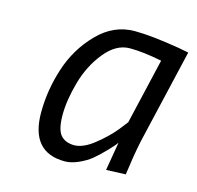

<svg xmlns="http://www.w3.org/2000/svg" viewBox="-82 -596 711 693"><g transform="rotate(15 273.0 -250.0)"><path d="M234.4 -55.2Q268.6 -55.7 308.6 -87.9Q349.1 -120.1 376 -152.8L401.9 -186L459 -431.2Q389.6 -445.3 338.9 -445.3Q288.1 -445.3 246.1 -393.6Q204.1 -341.8 185.1 -273.4Q166 -205.1 166 -150.9Q166 -96.7 183.1 -76.2Q200.2 -55.7 234.4 -55.2ZM216.8 9.8Q88.9 9.8 88.9 -139.2Q88.9 -222.2 115.7 -304.7Q142.1 -387.2 202.1 -448.7Q262.2 -510.3 340.8 -509.8Q401.9 -509.8 507.8 -492.2L545.9 -484.9L470.2 -160.2Q456.1 -104 445.8 -27.8L441.9 -2L369.1 1Q383.3 -85 387.2 -106Q381.8 -96.7 357.4 -71.3Q333 -45.9 314 -30.3Q294.9 -14.6 267.6 -2.4Q240.2 9.8 216.8 9.8Z"/></g></svg>

Font: TitilliumWeb-Italic
Style: Italic
Weight: 400
Italic angle: -13°
Version: Version 1.001;PS 57.000;hotconv 1.0.70;makeotf.lib2.5.55311